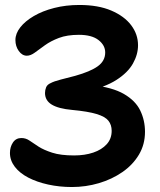

<svg xmlns="http://www.w3.org/2000/svg" viewBox="-20 -735 642 772"><path d="M269 17Q219 17 173.5 7Q128 -3 93.5 -21Q59 -39 39.5 -64.5Q20 -90 20 -120Q20 -144 32 -162Q44 -180 66 -180Q84 -180 99 -169.5Q114 -159 135 -145.5Q156 -132 190 -121Q224 -110 278 -110Q321 -110 355 -121.5Q389 -133 409 -155Q429 -177 429 -209Q429 -233 416 -249.5Q403 -266 368.5 -276.5Q334 -287 270 -293Q215 -298 188 -314.5Q161 -331 161 -361Q161 -373 165.5 -384Q170 -395 184 -401Q197 -408 224 -415Q251 -422 282 -430Q343 -447 373 -468.5Q403 -490 403 -524Q403 -553 376 -574Q349 -595 297 -595Q250 -595 217 -582.5Q184 -570 160.5 -553Q137 -536 120 -523.5Q103 -511 88 -511Q69 -511 55.5 -530Q42 -549 42 -574Q42 -600 61.5 -625Q81 -650 116 -670.5Q151 -691 198 -703Q245 -715 299 -715Q375 -715 427.5 -692.5Q480 -670 507.5 -633.5Q535 -597 535 -553Q535 -516 514.5 -479.5Q494 -443 448 -413.5Q402 -384 325 -367L350 -393Q432 -384 478.5 -357Q525 -330 544 -290.5Q563 -251 563 -205Q563 -154 538.5 -113Q514 -72 472 -43Q430 -14 377.5 1.5Q325 17 269 17Z"/></svg>

Font: Shantell Sans SemiBold
Style: Regular
Weight: 600
Designer: Stephen Nixon, Anya Danilova, Shantell Martin
Foundry: Arrow Type
Version: Version 1.011;[c5ecc13dd]